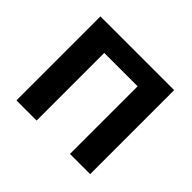

<svg xmlns="http://www.w3.org/2000/svg" viewBox="-127 -691 854 854"><g transform="rotate(45 300.0 -264.0)"><path d="M527.3 0V-528.3H63.5V0H190.4V-425.3H400.4V0Z"/></g></svg>

Font: Roboto Mono SemiBold
Style: Regular
Weight: 600
Monospace: yes
Designer: Google
Version: Version 3.000